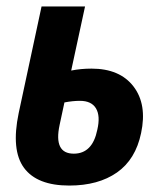

<svg xmlns="http://www.w3.org/2000/svg" viewBox="-20 -566 502 596"><path d="M195 10Q95 10 54.5 -45Q14 -100 38 -215L109 -546H244L201 -347Q231 -353 264 -353Q352 -353 394.5 -297.5Q437 -242 418 -153Q401 -71 343 -30.5Q285 10 195 10ZM165 -178Q146 -89 209 -89Q267 -89 282 -163Q292 -206 278 -229.5Q264 -253 228 -253Q206 -253 180 -248Z"/></svg>

Font: Noto Sans Condensed
Style: Bold Italic
Weight: 700
Width: 3
Italic angle: -12°
Designer: Monotype Design Team
Foundry: Monotype Imaging Inc.
Version: Version 2.013; ttfautohint (v1.8.4.7-5d5b)